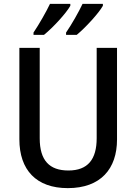

<svg xmlns="http://www.w3.org/2000/svg" viewBox="-20 -961 704 991"><path d="M511 -931V-941H406C388 -902 350 -835 321 -793V-781H376C420 -817 490 -893 511 -931ZM343 -931V-941H238C219 -901 182 -836 153 -793V-781H207C254 -819 321 -892 343 -931ZM584 -241V-714H479V-248C479 -139 434 -81 333 -81C235 -81 185 -133 185 -247V-714H80V-242C80 -84 167 10 330 10C500 10 584 -90 584 -241Z"/></svg>

Font: Noto Sans Gujarati SemiCondensed Medium
Style: Regular
Weight: 500
Width: 4
Designer: Jelle Bosma - Monotype Design Team, Universal Thirst
Foundry: Monotype Imaging Inc.
Version: Version 2.106